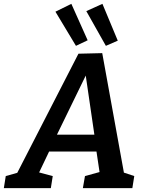

<svg xmlns="http://www.w3.org/2000/svg" viewBox="-56 -981 759 1001"><path d="M219 -63 209 0H-36L-26 -63L34 -80L353 -701L477 -704L590 -81L644 -63L634 0H376L387 -63L463 -84L447 -191H200L148 -82ZM241 -279H436L391 -587ZM340 -742 233 -920 316 -961 401 -771ZM496 -742 394 -923 478 -961 558 -769Z"/></svg>

Font: Bitter SemiBold
Style: Italic
Weight: 600
Italic angle: -9°
Designer: Sol Matas, and Bitter project Authors
Foundry: Sol Matas
Version: Version 2.001